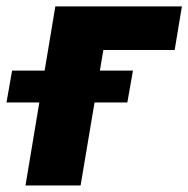

<svg xmlns="http://www.w3.org/2000/svg" viewBox="-67 -565 574 585"><path d="M487.2 -545.5 465.2 -412.6H247.9L178.6 0H10.7L101.6 -545.5ZM-47.2 -252.8 -30.2 -349.8H338.1L321 -252.8Z"/></svg>

Font: Inter UI Extra Bold
Style: Italic
Weight: 800
Italic angle: 9.39999°
Designer: Rasmus Andersson
Foundry: rsms
Version: 3.2;8d6f07862